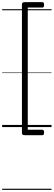

<svg xmlns="http://www.w3.org/2000/svg" viewBox="-20 -1176 497 1777"><path d="M388 -1131Q388 -1117 384 -1111.5Q380 -1106 372 -1106H237V25H372Q380 25 384 30.5Q388 36 388 50Q388 64 384 69.5Q380 75 372 75H210Q183 75 183 56V-1137Q183 -1156 210 -1156H372Q380 -1156 384 -1150.5Q388 -1145 388 -1131ZM0 571H457V581H0ZM0 -20H457V0H0ZM0 -505H457V-500H0ZM0 -1091H457V-1081H0Z"/></svg>

Font: Playwrite PT Guides
Style: Regular
Weight: 400
Designer: Veronika Burian, José Scaglione
Foundry: TypeTogether
Version: Version 1.003